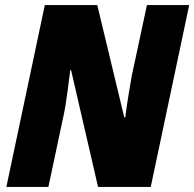

<svg xmlns="http://www.w3.org/2000/svg" viewBox="-20 -734 763 754"><path d="M5 0H170L230 -282C241 -332 250 -414 256 -459H259L365 0H572L723 -714H557L497 -434C489 -391 478 -321 472 -273H468L362 -714H156Z"/></svg>

Font: Noto Sans UI SemiCondensed Black
Style: Italic
Weight: 900
Width: 4
Italic angle: -372°
Designer: Monotype Design Team
Foundry: Monotype Imaging Inc.
Version: Version 1.901